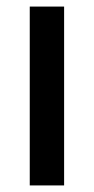

<svg xmlns="http://www.w3.org/2000/svg" viewBox="-20 -564 286 584"><path d="M70.5 0V-544H175V0Z"/></svg>

Font: Encode Sans Condensed Thin Medium
Style: Regular
Weight: 500
Version: Version 3.002